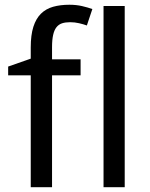

<svg xmlns="http://www.w3.org/2000/svg" viewBox="-20 -785 628 805"><path d="M317.9 -469.2H198.2V0H108.9V-469.2H14.2V-505.9L108.9 -539.1V-585.9Q108.9 -638.2 119.9 -672.6Q130.9 -707 151.6 -727.5Q172.4 -748 202.6 -756.6Q232.9 -765.1 271 -765.1Q299.8 -765.1 324 -759.5Q348.1 -753.9 367.2 -747.1L344.2 -678.2Q329.1 -683.6 311.3 -687.7Q293.5 -691.9 273.9 -691.9Q254.4 -691.9 240.2 -687.3Q226.1 -682.6 216.8 -670.9Q207.5 -659.2 202.9 -638.9Q198.2 -618.7 198.2 -586.9V-536.1H317.9ZM502.9 0H414.1V-759.8H502.9Z"/></svg>

Font: WenQuanYi Micro Hei
Style: Regular
Weight: 400
Foundry: Ascender Corporation
Version: Version 0.2.0-beta